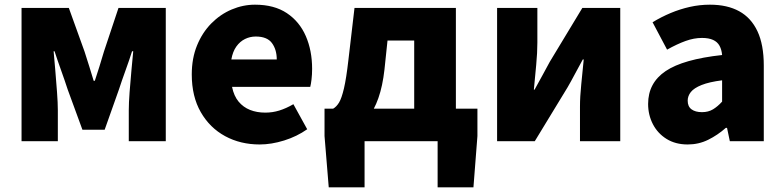

<svg xmlns="http://www.w3.org/2000/svg" viewBox="-20 -603 3347 820"><path d="M72 0V-569H274L341 -383Q352 -349 361.5 -318.5Q371 -288 380 -258H385Q395 -288 404.5 -318.5Q414 -349 424 -383L486 -569H688V0H530V-132Q530 -163 533.5 -210Q537 -257 541.5 -304.5Q546 -352 549 -384H544Q532 -346 516 -302Q500 -258 488 -221L427 -49H332L269 -221Q257 -258 241 -302.5Q225 -347 213 -384H209Q212 -352 216 -304.5Q220 -257 223.5 -210Q227 -163 227 -132V0Z M1089 14Q1007 14 941.5 -21.5Q876 -57 837.5 -124Q799 -191 799 -285Q799 -354 821.5 -409Q844 -464 882.5 -503Q921 -542 969.5 -562.5Q1018 -583 1069 -583Q1151 -583 1205 -547Q1259 -511 1286 -449Q1313 -387 1313 -309Q1313 -285 1310.5 -264Q1308 -243 1305 -232H971Q979 -193 999 -169Q1019 -145 1048 -133.5Q1077 -122 1113 -122Q1144 -122 1173 -131Q1202 -140 1233 -158L1292 -51Q1248 -20 1193.5 -3Q1139 14 1089 14ZM968 -349H1162Q1162 -391 1141.5 -419Q1121 -447 1072 -447Q1048 -447 1026.5 -436.5Q1005 -426 989.5 -404.5Q974 -383 968 -349Z M1537 0V197H1384L1366 -22V-139H2019V-22L2002 197H1849V0ZM1749 -52V-430H1635L1622 -306Q1614 -235 1596 -184Q1578 -133 1551.5 -100.5Q1525 -68 1491 -52.5Q1457 -37 1416 -36L1403 -139Q1417 -147 1428 -165Q1439 -183 1449 -225.5Q1459 -268 1468 -347L1494 -569H1927V-52Z M2103 0V-569H2275V-421Q2275 -379 2270 -325.5Q2265 -272 2260 -220H2263Q2277 -246 2296 -280Q2315 -314 2328 -339L2467 -569H2629V0H2457V-148Q2457 -190 2462.5 -243.5Q2468 -297 2473 -349H2469Q2455 -324 2436.5 -289Q2418 -254 2404 -230L2264 0Z M2917 14Q2865 14 2827 -9.5Q2789 -33 2768.5 -72.5Q2748 -112 2748 -159Q2748 -249 2823 -299.5Q2898 -350 3064 -368Q3062 -391 3053 -407.5Q3044 -424 3025.5 -432.5Q3007 -441 2978 -441Q2944 -441 2908 -428Q2872 -415 2829 -391L2767 -508Q2805 -531 2844.5 -547.5Q2884 -564 2926 -573.5Q2968 -583 3012 -583Q3086 -583 3137 -555Q3188 -527 3215 -469.5Q3242 -412 3242 -323V0H3097L3085 -57H3080Q3045 -26 3004.5 -6Q2964 14 2917 14ZM2978 -124Q3005 -124 3025 -136Q3045 -148 3064 -169V-260Q3009 -253 2976.5 -240Q2944 -227 2930.5 -210Q2917 -193 2917 -173Q2917 -148 2933.5 -136Q2950 -124 2978 -124Z"/></svg>

Font: Noto Sans SC Black
Style: Regular
Weight: 900
Designer: Ryoko NISHIZUKA  (kana, bopomofo & ideographs); Paul D. Hunt (Latin, Greek & Cyrillic); Sandoll Communications , Soo-you
Foundry: Adobe
Version: Version 2.004-H2;hotconv 1.0.118;makeotfexe 2.5.65603